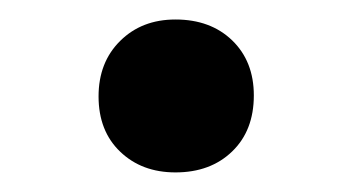

<svg xmlns="http://www.w3.org/2000/svg" viewBox="-20 -407 355 195"><path d="M158.2 -231.9Q124 -231.9 102.1 -252.9Q80.1 -273.9 80.1 -309.1Q80.1 -343.8 102.1 -365.5Q124 -387.2 158.2 -387.2Q193.8 -387.2 215.8 -366Q237.8 -344.7 237.8 -310.1Q237.8 -274.4 215.8 -253.2Q193.8 -231.9 158.2 -231.9Z"/></svg>

Font: Literata Book Medium
Style: Regular
Weight: 500
Designer: Latin by Veronika Burian and Jose Scaglione. Greek by Irene Vlachou. Cyrillic by Vera Evstafieva
Foundry: TypeTogether
Version: Version 2.003;PS 002.003;hotconv 1.0.88;makeotf.lib2.5.64775